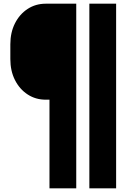

<svg xmlns="http://www.w3.org/2000/svg" viewBox="-20 -820 740 1040"><path d="M609 -800V200H464V-800ZM36 -500V-580Q36 -644 61 -693.5Q86 -743 129.5 -771.5Q173 -800 228 -800H393V200H248V-280H228Q173 -280 129.5 -308.5Q86 -337 61 -386.5Q36 -436 36 -500Z"/></svg>

Font: Martian Mono ExtraBold
Style: Regular
Weight: 800
Monospace: yes
Designer: Roman Shamin
Foundry: Evil Martians
Version: Version 1.000; ttfautohint (v1.8.4.7-5d5b)